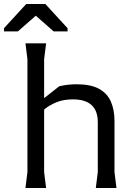

<svg xmlns="http://www.w3.org/2000/svg" viewBox="-52 -946 672 966"><path d="M430 0 440 -80V-331Q440 -389 408.5 -417.5Q377 -446 315 -446Q267 -446 232 -431.5Q197 -417 174 -398Q151 -379 138 -364V-427L246 -512Q272 -518 293.5 -520Q315 -522 333 -522Q405 -522 446.5 -499Q488 -476 506 -434.5Q524 -393 524 -339V-80L534 0ZM76 0 86 -80V-648L76 -728H180L170 -648V-80L180 0ZM80 -926H176L288 -804V-788H218L128 -867L38 -788H-32V-804Z"/></svg>

Font: AR One Sans
Style: Regular
Weight: 400
Designer: Niteesh Yadav
Foundry: Niteesh Yadav
Version: Version 1.001;gftools[0.9.33]